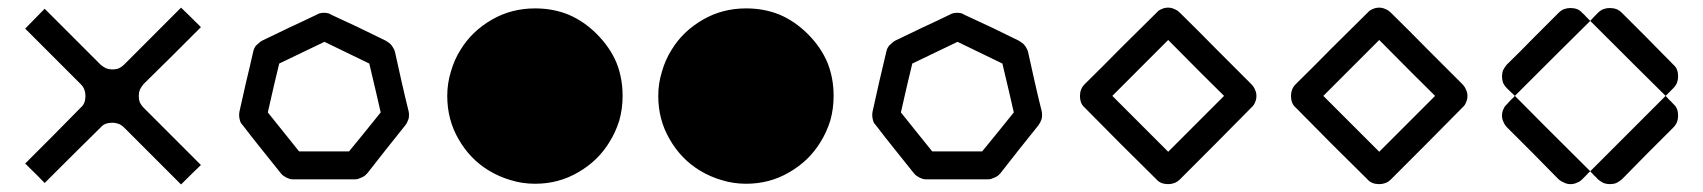

<svg xmlns="http://www.w3.org/2000/svg" viewBox="-20 -575 4524 510"><path d="M194.3 -351.6Q145.5 -400.4 46.9 -499Q64.5 -516.6 98.6 -551.8Q135.7 -514.6 172.9 -477.5Q210 -440.4 247.1 -403.3Q253.9 -397.5 261.7 -393.6Q269.5 -390.6 278.3 -390.6Q288.1 -390.6 295.9 -393.6Q303.7 -397.5 309.6 -403.3Q360.4 -454.1 460.9 -554.7Q478.5 -538.1 513.7 -502.9Q475.6 -464.8 437.5 -426.8Q399.4 -388.7 361.3 -351.6Q355.5 -344.7 351.6 -336.9Q348.6 -329.1 348.6 -320.3Q348.6 -310.5 351.6 -302.7Q355.5 -294.9 361.3 -289.1Q412.1 -238.3 513.7 -136.7Q496.1 -120.1 460.9 -85Q422.9 -123 384.8 -161.1Q347.7 -198.2 309.6 -236.3Q302.7 -243.2 294.9 -246.1Q287.1 -249 278.3 -249Q268.6 -249 260.7 -246.1Q252.9 -243.2 247.1 -236.3Q197.3 -187.5 98.6 -88.9Q82 -106.4 46.9 -140.6Q84 -177.7 121.1 -214.8Q157.2 -252 194.3 -289.1Q201.2 -294.9 204.1 -302.7Q207 -310.5 207 -320.3Q207 -329.1 204.1 -336.9Q201.2 -344.7 194.3 -351.6Z M1065.4 -279.3Q1066.4 -274.4 1066.4 -269.5Q1066.4 -264.6 1065.4 -259.8Q1063.5 -254.9 1061.5 -250Q1059.6 -246.1 1056.6 -242.2Q1031.2 -210 1005.9 -178.7Q981.4 -147.5 956.1 -115.2Q952.1 -111.3 949.2 -108.4Q945.3 -105.5 940.4 -103.5Q935.5 -101.6 930.7 -99.6Q926.8 -98.6 920.9 -98.6Q880.9 -98.6 840.8 -98.6Q799.8 -98.6 759.8 -98.6Q754.9 -98.6 750 -99.6Q745.1 -101.6 740.2 -103.5Q736.3 -105.5 732.4 -108.4Q728.5 -111.3 725.6 -115.2Q700.2 -147.5 674.8 -178.7Q649.4 -210 625 -242.2Q621.1 -246.1 619.1 -250Q617.2 -254.9 616.2 -259.8Q615.2 -264.6 615.2 -269.5Q615.2 -274.4 616.2 -279.3Q625 -318.4 633.8 -357.4Q643.6 -397.5 652.3 -436.5Q653.3 -441.4 655.3 -446.3Q657.2 -450.2 660.2 -454.1Q664.1 -458 668 -460.9Q670.9 -463.9 675.8 -466.8Q711.9 -484.4 749 -502Q785.2 -518.6 821.3 -536.1Q826.2 -539.1 831.1 -540Q835 -541 840.8 -541Q845.7 -541 850.6 -540Q855.5 -539.1 859.4 -536.1Q896.5 -518.6 932.6 -502Q968.8 -484.4 1004.9 -466.8Q1009.8 -463.9 1013.7 -460.9Q1017.6 -458 1020.5 -454.1Q1023.4 -450.2 1025.4 -446.3Q1028.3 -441.4 1029.3 -436.5Q1038.1 -397.5 1046.9 -357.4Q1055.7 -318.4 1065.4 -279.3ZM907.2 -172.9Q935.5 -207 991.2 -276.4Q981.4 -320.3 960.9 -406.2Q920.9 -425.8 841.8 -463.9Q801.8 -444.3 721.7 -406.2Q710.9 -363.3 691.4 -276.4Q718.8 -242.2 774.4 -172.9Q807.6 -172.9 840.8 -172.9Q874 -172.9 907.2 -172.9Z M1401.4 -86.9Q1367.2 -86.9 1335.9 -96.7Q1305.7 -105.5 1278.3 -122.1Q1228.5 -152.3 1198.2 -205.1Q1168 -256.8 1168 -320.3Q1168 -353.5 1177.7 -384.8Q1186.5 -416 1203.1 -442.4Q1233.4 -492.2 1286.1 -522.5Q1337.9 -552.7 1401.4 -552.7Q1449.2 -552.7 1490.2 -536.1Q1531.2 -518.6 1565.4 -484.4Q1599.6 -450.2 1617.2 -409.2Q1633.8 -368.2 1633.8 -320.3Q1633.8 -286.1 1625 -254.9Q1615.2 -223.6 1598.6 -197.3Q1568.4 -147.5 1515.6 -117.2Q1463.9 -86.9 1401.4 -86.9Z M1961.9 -86.9Q1927.7 -86.9 1896.5 -96.7Q1866.2 -105.5 1838.9 -122.1Q1789.1 -152.3 1758.8 -205.1Q1728.5 -256.8 1728.5 -320.3Q1728.5 -353.5 1738.3 -384.8Q1747.1 -416 1763.7 -442.4Q1793.9 -492.2 1846.7 -522.5Q1898.4 -552.7 1961.9 -552.7Q2009.8 -552.7 2050.8 -536.1Q2091.8 -518.6 2126 -484.4Q2160.2 -450.2 2177.7 -409.2Q2194.3 -368.2 2194.3 -320.3Q2194.3 -286.1 2185.5 -254.9Q2175.8 -223.6 2159.2 -197.3Q2128.9 -147.5 2076.2 -117.2Q2024.4 -86.9 1961.9 -86.9Z M2747.1 -279.3Q2748 -274.4 2748 -269.5Q2748 -264.6 2747.1 -259.8Q2745.1 -254.9 2743.2 -250Q2741.2 -246.1 2738.3 -242.2Q2712.9 -210 2687.5 -178.7Q2663.1 -147.5 2637.7 -115.2Q2633.8 -111.3 2630.9 -108.4Q2627 -105.5 2622.1 -103.5Q2617.2 -101.6 2612.3 -99.6Q2608.4 -98.6 2602.5 -98.6Q2562.5 -98.6 2522.5 -98.6Q2481.4 -98.6 2441.4 -98.6Q2436.5 -98.6 2431.6 -99.6Q2426.8 -101.6 2421.9 -103.5Q2418 -105.5 2414.1 -108.4Q2410.2 -111.3 2407.2 -115.2Q2381.8 -147.5 2356.4 -178.7Q2331.1 -210 2306.6 -242.2Q2302.7 -246.1 2300.8 -250Q2298.8 -254.9 2297.9 -259.8Q2296.9 -264.6 2296.9 -269.5Q2296.9 -274.4 2297.9 -279.3Q2306.6 -318.4 2315.4 -357.4Q2325.2 -397.5 2334 -436.5Q2335 -441.4 2336.9 -446.3Q2338.9 -450.2 2341.8 -454.1Q2345.7 -458 2349.6 -460.9Q2352.5 -463.9 2357.4 -466.8Q2393.6 -484.4 2430.7 -502Q2466.8 -518.6 2502.9 -536.1Q2507.8 -539.1 2512.7 -540Q2516.6 -541 2522.5 -541Q2527.3 -541 2532.2 -540Q2537.1 -539.1 2541 -536.1Q2578.1 -518.6 2614.3 -502Q2650.4 -484.4 2686.5 -466.8Q2691.4 -463.9 2695.3 -460.9Q2699.2 -458 2702.1 -454.1Q2705.1 -450.2 2707 -446.3Q2710 -441.4 2710.9 -436.5Q2719.7 -397.5 2728.5 -357.4Q2737.3 -318.4 2747.1 -279.3ZM2588.9 -172.9Q2617.2 -207 2672.9 -276.4Q2663.1 -320.3 2642.6 -406.2Q2602.5 -425.8 2523.4 -463.9Q2483.4 -444.3 2403.3 -406.2Q2392.6 -363.3 2373 -276.4Q2400.4 -242.2 2456.1 -172.9Q2489.3 -172.9 2522.5 -172.9Q2555.7 -172.9 2588.9 -172.9Z M3303.7 -351.6Q3310.5 -344.7 3313.5 -336.9Q3317.4 -329.1 3317.4 -320.3Q3317.4 -310.5 3313.5 -302.7Q3310.5 -294.9 3303.7 -289.1Q3256.8 -241.2 3209 -193.4Q3162.1 -146.5 3114.3 -98.6Q3107.4 -91.8 3099.6 -88.9Q3091.8 -85.9 3083 -85.9Q3073.2 -85.9 3065.4 -88.9Q3057.6 -91.8 3051.8 -98.6Q3003.9 -146.5 2956.1 -193.4Q2909.2 -241.2 2861.3 -289.1Q2854.5 -294.9 2851.6 -302.7Q2848.6 -310.5 2848.6 -320.3Q2848.6 -329.1 2851.6 -336.9Q2854.5 -344.7 2861.3 -351.6Q2909.2 -398.4 2956.1 -446.3Q3003.9 -494.1 3051.8 -541Q3057.6 -547.9 3065.4 -550.8Q3073.2 -554.7 3083 -554.7Q3091.8 -554.7 3099.6 -550.8Q3107.4 -547.9 3114.3 -541Q3162.1 -494.1 3209 -446.3Q3256.8 -398.4 3303.7 -351.6ZM3083 -171.9Q3131.8 -220.7 3231.4 -320.3Q3181.6 -369.1 3083 -468.8Q3033.2 -418.9 2934.6 -320.3Q2971.7 -283.2 3008.8 -246.1Q3045.9 -209 3083 -171.9Z M3864.3 -351.6Q3871.1 -344.7 3874 -336.9Q3877.9 -329.1 3877.9 -320.3Q3877.9 -310.5 3874 -302.7Q3871.1 -294.9 3864.3 -289.1Q3817.4 -241.2 3769.5 -193.4Q3722.7 -146.5 3674.8 -98.6Q3668 -91.8 3660.2 -88.9Q3652.3 -85.9 3643.6 -85.9Q3633.8 -85.9 3626 -88.9Q3618.2 -91.8 3612.3 -98.6Q3564.5 -146.5 3516.6 -193.4Q3469.7 -241.2 3421.9 -289.1Q3415 -294.9 3412.1 -302.7Q3409.2 -310.5 3409.2 -320.3Q3409.2 -329.1 3412.1 -336.9Q3415 -344.7 3421.9 -351.6Q3469.7 -398.4 3516.6 -446.3Q3564.5 -494.1 3612.3 -541Q3618.2 -547.9 3626 -550.8Q3633.8 -554.7 3643.6 -554.7Q3652.3 -554.7 3660.2 -550.8Q3668 -547.9 3674.8 -541Q3722.7 -494.1 3769.5 -446.3Q3817.4 -398.4 3864.3 -351.6ZM3643.6 -171.9Q3692.4 -220.7 3792 -320.3Q3742.2 -369.1 3643.6 -468.8Q3593.8 -418.9 3495.1 -320.3Q3532.2 -283.2 3569.3 -246.1Q3606.4 -209 3643.6 -171.9Z M4151.4 -553.7Q4161.1 -553.7 4168.9 -550.8Q4176.8 -547.9 4182.6 -541Q4188.5 -536.1 4193.4 -530.3Q4198.2 -525.4 4204.1 -519.5Q4136.7 -453.1 4003.9 -320.3Q3997.1 -327.1 3982.4 -340.8Q3976.6 -346.7 3972.7 -354.5Q3969.7 -363.3 3969.7 -372.1Q3969.7 -380.9 3972.7 -388.7Q3976.6 -396.5 3982.4 -403.3Q4017.6 -437.5 4051.8 -472.7Q4085.9 -506.8 4120.1 -541Q4127 -547.9 4134.8 -550.8Q4142.6 -553.7 4151.4 -553.7ZM4424.8 -298.8Q4431.6 -293 4434.6 -285.2Q4437.5 -277.3 4437.5 -267.6Q4437.5 -258.8 4434.6 -251Q4431.6 -243.2 4424.8 -236.3Q4390.6 -202.1 4356.4 -168Q4322.3 -133.8 4288.1 -98.6Q4281.2 -92.8 4273.4 -88.9Q4265.6 -85.9 4255.9 -85.9Q4247.1 -85.9 4239.3 -88.9Q4231.4 -92.8 4224.6 -98.6Q4219.7 -104.5 4213.9 -109.4Q4209 -115.2 4204.1 -120.1Q4270.5 -186.5 4404.3 -320.3Q4409.2 -314.5 4414.1 -309.6Q4419.9 -304.7 4424.8 -298.8ZM4182.6 -98.6Q4176.8 -92.8 4168.9 -89.8Q4161.1 -85.9 4151.4 -85.9Q4142.6 -85.9 4134.8 -89.8Q4127 -92.8 4120.1 -98.6Q4085.9 -133.8 4051.8 -168Q4017.6 -202.1 3983.4 -236.3Q3976.6 -243.2 3973.6 -251Q3969.7 -258.8 3969.7 -267.6Q3969.7 -277.3 3973.6 -285.2Q3976.6 -293 3983.4 -298.8Q3988.3 -304.7 3993.2 -309.6Q3999 -314.5 4003.9 -320.3Q4070.3 -252.9 4204.1 -120.1Q4198.2 -115.2 4193.4 -109.4Q4188.5 -104.5 4182.6 -98.6ZM4437.5 -372.1Q4437.5 -363.3 4434.6 -355.5Q4431.6 -347.7 4424.8 -340.8Q4419.9 -335.9 4414.1 -330.1Q4409.2 -325.2 4404.3 -320.3Q4336.9 -386.7 4204.1 -519.5Q4210.9 -527.3 4224.6 -541Q4231.4 -547.9 4239.3 -550.8Q4247.1 -553.7 4255.9 -553.7Q4265.6 -553.7 4273.4 -550.8Q4281.2 -547.9 4288.1 -541Q4322.3 -506.8 4356.4 -472.7Q4390.6 -438.5 4424.8 -403.3Q4431.6 -397.5 4434.6 -389.6Q4437.5 -381.8 4437.5 -372.1Z"/></svg>

Font: Passbolt
Style: Regular
Weight: 400
Version: Version 1.0